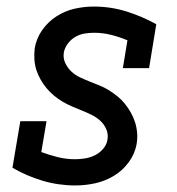

<svg xmlns="http://www.w3.org/2000/svg" viewBox="-20 -558 540 586"><path d="M210 8Q158 8 109.5 -6.5Q61 -21 18 -46L42 -188H122L106 -94Q130 -85 156 -78.5Q182 -72 209 -72Q224 -72 239.5 -74.5Q255 -77 269.5 -84Q284 -91 295 -104Q306 -117 308 -132Q311 -149 304 -164.5Q297 -180 285 -190.5Q273 -201 258.5 -208Q244 -215 229 -221Q214 -227 199 -233.5Q184 -240 170.5 -248Q157 -256 144.5 -266.5Q132 -277 122 -289Q112 -301 104 -315Q96 -329 91 -344.5Q86 -360 85 -377Q84 -394 86 -411Q91 -441 109 -466.5Q127 -492 153 -508.5Q179 -525 208 -531.5Q237 -538 266 -538Q318 -538 366 -523Q414 -508 457 -484L435 -350H355L369 -435Q345 -445 319.5 -451.5Q294 -458 267 -458Q252 -458 237.5 -455.5Q223 -453 210 -445.5Q197 -438 187.5 -425.5Q178 -413 175 -399Q172 -381 179 -366Q186 -351 197.5 -340Q209 -329 224 -322Q239 -315 254 -309Q269 -303 284 -297Q299 -291 312.5 -282.5Q326 -274 338.5 -264Q351 -254 361 -241.5Q371 -229 379 -215Q387 -201 392 -185.5Q397 -170 398.5 -153Q400 -136 397 -119Q392 -89 373 -63Q354 -37 327 -21Q300 -5 270 1.5Q240 8 210 8Z"/></svg>

Font: Iosevka Slab Medium
Style: Italic
Weight: 500
Italic angle: -9°
Monospace: yes
Designer: Belleve Invis
Foundry: Belleve Invis
Version: Version 11.1.0; ttfautohint (v1.8.3)